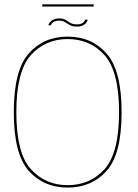

<svg xmlns="http://www.w3.org/2000/svg" viewBox="-20 -846 627 870"><path d="M286.5 4Q395.5 4 463.2 -72Q531 -148 531 -337.5Q531 -526.5 463.2 -603.2Q395.5 -680 286.5 -680Q177.5 -680 110 -603.5Q42.5 -527 42.5 -337.5Q42.5 -148 110.2 -72Q178 4 286.5 4ZM286.5 -7Q185 -7 119.5 -79.8Q54 -152.5 54 -337.5Q54 -522.5 119.5 -595.8Q185 -669 286.5 -669Q388.5 -669 454 -595.8Q519.5 -522.5 519.5 -337.5Q519.5 -152.5 454 -79.8Q388.5 -7 286.5 -7ZM328.5 -725.5Q339.5 -725.5 347.2 -727.8Q355 -730 360.5 -733.5Q366 -737 369.5 -741.2Q373 -745.5 375 -749.8Q377 -754 377 -757H365.5Q365 -753 361 -747.8Q357 -742.5 349.2 -739Q341.5 -735.5 330.5 -735.5Q314.5 -735.5 304.8 -739.5Q295 -743.5 287.8 -749Q280.5 -754.5 272 -758.5Q263.5 -762.5 249.5 -762.5Q240.5 -762.5 232.8 -760.8Q225 -759 219 -755.8Q213 -752.5 209 -748.5Q205 -744.5 202.5 -740.2Q200 -736 199 -731.5H210.5Q211.5 -736 216 -741Q220.5 -746 228.8 -749.2Q237 -752.5 248.5 -752.5Q261 -752.5 269.2 -748.5Q277.5 -744.5 285 -739Q292.5 -733.5 302.5 -729.5Q312.5 -725.5 328.5 -725.5ZM171.5 -816.5H404.5V-826.5H171.5Z"/></svg>

Font: Anybody UltraCondensed Thin Thin
Style: Regular
Weight: 250
Version: Version 1.111